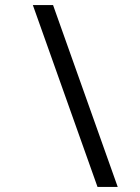

<svg xmlns="http://www.w3.org/2000/svg" viewBox="-20 -740 556 760"><path d="M366 0 110 -720H190L446 0Z"/></svg>

Font: Kufam
Style: Italic
Weight: 400
Italic angle: -11°
Designer: Artur Schmal
Foundry: Original Type
Version: Version 1.301; ttfautohint (v1.8.3)